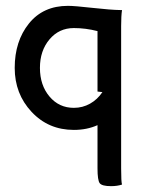

<svg xmlns="http://www.w3.org/2000/svg" viewBox="-20 -430 490 650"><path d="M29.8 -200.2Q29.8 -290.5 77.9 -350.3Q126 -410.2 210 -410.2Q232.4 -410.2 293.7 -403.3Q355 -396.5 386.7 -396H393.1Q390.1 -376.5 390.1 -341.8V140.1Q390.1 186 393.1 194.8Q377 200.2 356 200.2Q325.2 200.2 317.6 190.2Q310.1 180.2 310.1 140.1V-6.3Q274.4 9.8 230 9.8Q144 9.8 86.9 -51.3Q29.8 -112.3 29.8 -200.2ZM115.2 -200.2Q115.2 -141.6 147.5 -103.3Q179.7 -64.9 230 -64.9Q259.8 -64.9 284.9 -79.1Q310.1 -93.3 326.7 -118.2Q324.2 -118.2 318.4 -119.1Q312.5 -120.1 310.1 -120.1V-324.7Q270 -335 230 -335Q179.7 -335 147.5 -296.6Q115.2 -258.3 115.2 -200.2Z"/></svg>

Font: Nikodecs
Style: Medium
Weight: 500
Version: Version 0.29